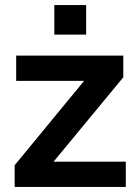

<svg xmlns="http://www.w3.org/2000/svg" viewBox="-20 -740 556 760"><path d="M38 0H478V-100H192L468 -434V-520H44V-420H313L38 -86ZM195 -603H321V-720H195Z"/></svg>

Font: Aspekta 600
Style: Regular
Weight: 600
Designer: Ivo Dolenc
Version: Version 2.100